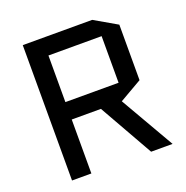

<svg xmlns="http://www.w3.org/2000/svg" viewBox="-126 -817 906 933"><g transform="rotate(-20 327.5 -350.0)"><path d="M341 -279H190V0H90V-700H449L565 -633V-346L449 -279L610 0H499ZM190 -610V-369H465V-610Z"/></g></svg>

Font: Quantico
Style: Regular
Weight: 400
Designer: Matt Desmond
Foundry: MADtype
Version: Version 2.002